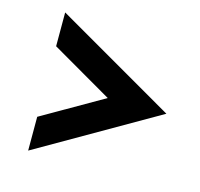

<svg xmlns="http://www.w3.org/2000/svg" viewBox="-81 -584 716 686"><g transform="rotate(15 277.0 -241.5)"><path d="M79 14V-111L305 -241L79 -372V-497L522 -241Z"/></g></svg>

Font: JosefinSans
Style: SemiBold
Weight: 600
Designer: Santiago Orozco
Foundry: Typemade
Version: Version 1.0 ; ttfautohint (v1.3)